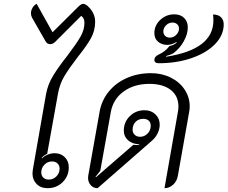

<svg xmlns="http://www.w3.org/2000/svg" viewBox="-20 -976 1191 1005"><path d="M150 -69Q150 -75 152 -89L221 -483Q230 -534 258.5 -580.5Q287 -627 333 -685Q380 -747 401 -783.5Q422 -820 422 -857Q422 -870 418 -878Q414 -886 405 -893L270 -758Q257 -745 243 -745Q227 -745 219 -759L148 -883Q142 -894 142 -906Q142 -921 150 -935Q158 -949 172 -956L255 -807L391 -942Q406 -956 415 -956Q423 -956 435 -948Q478 -911 478 -862Q478 -815 455.5 -775Q433 -735 388 -679Q342 -619 317 -577.5Q292 -536 283 -483L227 -171Q206 -160 198 -149L200 -147Q213 -160 230.5 -167Q248 -174 266 -174Q298 -174 319 -153.5Q340 -133 340 -100Q340 -54 308 -22.5Q276 9 229 9Q193 9 171.5 -13Q150 -35 150 -69ZM292 -93Q292 -110 281 -120.5Q270 -131 252 -131Q229 -131 212.5 -114Q196 -97 196 -74Q196 -57 206.5 -46.5Q217 -36 235 -36Q259 -36 275.5 -53Q292 -70 292 -93Z M441 -45Q441 -53 442 -57L501 -389Q511 -449 548.5 -495.5Q586 -542 643.5 -567.5Q701 -593 770 -593Q827 -593 873.5 -570Q920 -547 946.5 -507Q973 -467 973 -419Q973 -404 970 -389L911 -56Q906 -27 886 -9Q866 9 841 9L911 -389Q914 -404 914 -418Q914 -474 873.5 -505.5Q833 -537 762 -537Q682 -537 627 -497Q572 -457 560 -389L505 -82L480 -50L482 -48L678 -218Q683 -217 693 -217Q703 -217 708 -218L709 -221Q672 -222 650 -242Q628 -262 628 -292Q628 -337 659.5 -368Q691 -399 737 -399Q771 -399 793.5 -377.5Q816 -356 816 -324Q816 -301 805.5 -279Q795 -257 777 -241L491 9Q469 9 455 -6.5Q441 -22 441 -45ZM769 -317Q769 -335 758.5 -344.5Q748 -354 730 -354Q705 -354 689.5 -338Q674 -322 674 -297Q674 -281 685 -270.5Q696 -260 713 -260Q736 -260 752.5 -277Q769 -294 769 -317Z M788 -662Q788 -679 808 -689Q827 -698 841 -708.5Q855 -719 867 -735Q889 -739 905 -753L903 -756Q895 -750 881.5 -745.5Q868 -741 857 -741Q827 -741 807.5 -757.5Q788 -774 788 -803Q788 -843 819 -872Q850 -901 892 -901Q925 -901 944 -882Q963 -863 963 -833Q963 -798 942 -760Q921 -722 887 -697Q871 -688 850 -683L849 -679Q1097 -717 1097 -869Q1097 -890 1095 -900Q1123 -900 1137 -885.5Q1151 -871 1151 -849Q1151 -792 1106 -745.5Q1061 -699 983 -672Q905 -645 810 -645Q800 -645 794 -649.5Q788 -654 788 -662ZM917 -827Q917 -840 907.5 -849Q898 -858 883 -858Q864 -858 849.5 -844Q835 -830 835 -811Q835 -797 844.5 -788Q854 -779 869 -779Q888 -779 902.5 -793.5Q917 -808 917 -827Z"/></svg>

Font: K2D ExtraLight
Style: Italic
Weight: 275
Italic angle: -10°
Designer: Katatrad Aksorn Co.,Ltd.
Foundry: Cadson Demak Co.,Ltd.
Version: Version 1.000; ttfautohint (v1.6)